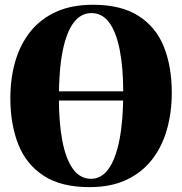

<svg xmlns="http://www.w3.org/2000/svg" viewBox="-20 -774 766 807"><path d="M357.5 12.5Q238.5 13 164.5 -34.8Q90.5 -82.5 57 -167Q23.5 -251.5 23.5 -361.5Q23.5 -445.5 44.5 -517Q65.5 -588.5 108.2 -641.8Q151 -695 216.2 -724.5Q281.5 -754 371 -754Q489 -754 562.2 -707.2Q635.5 -660.5 668.8 -577.2Q702 -494 702 -385Q702 -300.5 681.2 -228.2Q660.5 -156 618 -102Q575.5 -48 510.5 -17.8Q445.5 12.5 357.5 12.5ZM363 -22.5Q406 -22.5 436 -63.8Q466 -105 482 -185.8Q498 -266.5 498 -384.5Q498 -489.5 483.2 -564.2Q468.5 -639 439.2 -679Q410 -719 364 -719Q320 -719 289.8 -679.2Q259.5 -639.5 243.5 -560.2Q227.5 -481 227.5 -361.5Q227.5 -258.5 242 -182.2Q256.5 -106 286.5 -64.2Q316.5 -22.5 363 -22.5ZM658 -390V-351.5H68V-390Z"/></svg>

Font: Merriweather 120pt Black
Style: Regular
Weight: 900
Designer: Eben Sorkin
Foundry: Eben Sorkin
Version: Version 2.100